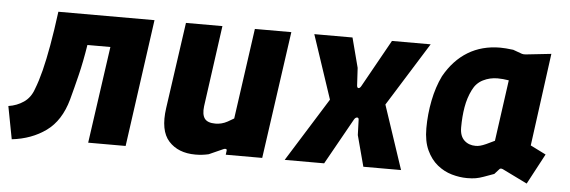

<svg xmlns="http://www.w3.org/2000/svg" viewBox="-44 -637 2275 766"><g transform="rotate(5 1093.5 -254.0)"><path d="M22 13 -3 -118Q31 -123 58 -141.5Q85 -160 97 -195Q110 -228 121 -271.5Q132 -315 142.5 -374Q153 -433 163 -510H548L477 0H327L382 -388H290Q279 -319 266 -266Q253 -213 240 -165Q216 -79 158.5 -37.5Q101 4 22 13Z M757 10Q688 10 650 -32Q612 -74 625 -165L674 -510H820L775 -185Q771 -152 782.5 -136Q794 -120 826 -120Q838 -120 850 -123Q862 -126 874 -132.5Q886 -139 899 -147L950 -510H1096L1024 0H878L880 -16Q881 -22 876.5 -23Q872 -24 866 -21Q852 -15 838 -8.5Q824 -2 810 4Q797 7 784 8.5Q771 10 757 10Z M1114 0 1273 -255 1188 -510H1341L1372 -391L1376 -320Q1377 -311 1382.5 -311Q1388 -311 1393 -320L1499 -510H1654L1495 -255L1580 0H1429L1396 -124L1394 -184Q1394 -194 1387 -193.5Q1380 -193 1375 -184L1272 0Z M1845 9Q1815 9 1783.5 0Q1752 -9 1725.5 -30.5Q1699 -52 1682.5 -87.5Q1666 -123 1666 -175Q1666 -231 1677 -286.5Q1688 -342 1710 -387Q1747 -453 1803 -487Q1859 -521 1932 -521Q1943 -521 1955 -520Q1967 -519 1984 -517L2020 -504Q2026 -502 2036 -503L2137 -514L2087 -143L2149 -112L2084 10L1984 -39Q1974 -43 1970 -37L1952 -17Q1927 -8 1910.5 -2Q1894 4 1879.5 6.5Q1865 9 1845 9ZM1868 -122Q1877 -122 1886.5 -124.5Q1896 -127 1909.5 -133Q1923 -139 1943 -149L1977 -394Q1953 -398 1932 -398Q1901 -398 1874 -384.5Q1847 -371 1833 -342Q1817 -310 1810.5 -272Q1804 -234 1804 -190Q1804 -156 1822 -139Q1840 -122 1868 -122Z"/></g></svg>

Font: Finlandica
Style: Italic
Weight: 400
Italic angle: -8°
Designer: Niklas Ekholm, Juho Hiilivirta, Jaakko Suomalainen
Foundry: Helsinki Type Studio
Version: Version 1.064